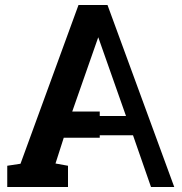

<svg xmlns="http://www.w3.org/2000/svg" viewBox="-20 -748 728 768"><path d="M9 -85 62 -93 294 -728H410L677 0H584L512 -207H379V-197H235L202 -94L252 -85V0H9ZM379 -302V-284H484L373 -599L269 -302Z"/></svg>

Font: Hjärnsläpp Display
Style: Regular
Weight: 400
Designer: Baptiste Guesnon
Foundry: Bloom Type
Version: Version 1.000